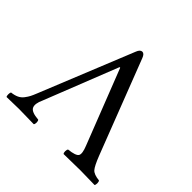

<svg xmlns="http://www.w3.org/2000/svg" viewBox="-165 -821 988 988"><g transform="rotate(45 329.0 -327.5)"><path d="M205.1 -30.8Q210 -25.9 210 -13.9Q210 -2 205.1 2Q123 0 96.2 0Q68.4 0 7.8 2Q3.9 -2 3.9 -13.9Q3.9 -25.9 7.8 -30.8Q30.3 -33.2 46.6 -40.8Q63 -48.3 74.2 -63.2Q85.4 -78.1 91.3 -89.6Q97.2 -101.1 106.4 -124L313 -633.8Q321.8 -656.7 336.9 -657.2Q351.1 -657.2 359.9 -633.8L557.6 -122.1Q579.1 -66.9 593.5 -50.8Q607.9 -34.7 647 -30.8Q651.9 -25.9 651.9 -14.4Q651.9 -2.9 647.9 2Q582 0 543.9 0Q502.9 0 422.9 2Q418 -2 418 -13.9Q418 -25.9 422.9 -30.8Q473.1 -36.1 482.4 -51.3Q491.7 -66.4 473.6 -110.8L314.5 -518.1H310.1L151.9 -117.2Q132.8 -76.2 143.1 -55.4Q153.3 -34.7 205.1 -30.8Z"/></g></svg>

Font: Linux Libertine
Style: Regular
Weight: 400
Designer: Philipp H. Poll
Foundry: Philipp H. Poll
Version: Version 5.3.0 ; ttfautohint (v0.9)